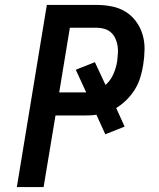

<svg xmlns="http://www.w3.org/2000/svg" viewBox="-20 -755 640 775"><path d="M156 0H48L169 -735H371Q402 -735 432 -729Q462 -723 487 -707.5Q512 -692 529.5 -668Q547 -644 555.5 -615.5Q564 -587 563.5 -555.5Q563 -524 558 -493Q554 -468 546.5 -443Q539 -418 525 -395Q511 -372 491.5 -352.5Q472 -333 449 -319L483 -244L405 -213L369 -292Q358 -290 347 -289.5Q336 -289 324 -289H204ZM219 -382H328L286 -473L297 -478L363 -504L406 -412Q427 -431 438 -456.5Q449 -482 453 -508Q455 -524 456 -540Q457 -556 454.5 -571Q452 -586 445.5 -600Q439 -614 428 -624Q417 -634 402 -638.5Q387 -643 371 -643H262Z"/></svg>

Font: Iosevka Semibold Extended
Style: Italic
Weight: 600
Width: 7
Italic angle: -9°
Monospace: yes
Designer: Belleve Invis
Foundry: Belleve Invis
Version: Version 32.5.0; ttfautohint (v1.8.4)